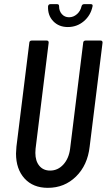

<svg xmlns="http://www.w3.org/2000/svg" viewBox="-20 -895 513 923"><path d="M57 -157Q57 -168 59 -190L121 -690Q121 -694 124 -697Q127 -700 132 -700H205Q214 -700 214 -690L151 -180Q150 -173 150 -160Q150 -121 169 -98Q188 -75 221 -75Q258 -75 284.5 -104Q311 -133 317 -180L380 -690Q380 -694 383 -697Q386 -700 391 -700H464Q473 -700 473 -690L411 -190Q401 -101 345.5 -46.5Q290 8 210 8Q139 8 98 -37Q57 -82 57 -157ZM211 -865Q213 -875 222 -875H255Q264 -875 264 -865Q264 -842 277.5 -827Q291 -812 312 -812Q333 -812 350 -827Q367 -842 372 -865Q375 -875 384 -875H417Q427 -875 425 -865Q416 -821 383 -793Q350 -765 306 -765Q263 -765 236 -793Q209 -821 211 -865Z"/></svg>

Font: Barlow Condensed Medium
Style: Italic
Weight: 500
Width: 3
Italic angle: -7°
Designer: Jeremy Tribby
Foundry: Tribby Type
Version: Version 1.408